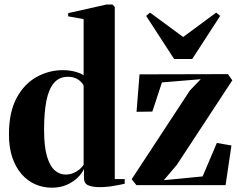

<svg xmlns="http://www.w3.org/2000/svg" viewBox="-20 -838 1086 869"><path d="M214.5 11.5Q175.5 11.5 140.5 -3.5Q105.5 -18.5 78.5 -49Q51.5 -79.5 36 -124.5Q20.5 -169.5 20.5 -229.5Q20.5 -329.5 54.8 -393.8Q89 -458 145 -489.2Q201 -520.5 264.5 -520.5Q295 -520.5 321 -513.2Q347 -506 358.5 -497V-751.5L288.5 -764V-778.5L461.5 -817.5H489.5L499.5 -806.5V-27.5H544.5V-6.5Q529 -2.5 495.5 3.2Q462 9 429.5 9Q401 9 380.5 1.2Q360 -6.5 360 -33.5V-73.5Q352 -54.5 332.5 -35Q313 -15.5 283.2 -2Q253.5 11.5 214.5 11.5ZM276 -48Q296.5 -48 312.8 -55Q329 -62 340.8 -72.2Q352.5 -82.5 358.5 -92.5V-451Q349.5 -468.5 331.2 -479.5Q313 -490.5 287.5 -490.5Q248.5 -490.5 224.8 -463.2Q201 -436 190.2 -382.8Q179.5 -329.5 179.5 -251Q179.5 -174 192.8 -129.8Q206 -85.5 228 -66.8Q250 -48 276 -48ZM888.5 -479.5 713 -465 669.5 -333 598 -332 611.5 -501.5 1011.5 -502.5 1031.5 -474.5 780.5 -92 721.5 -22.5 897 -39.5 961.5 -191 1027.5 -179.5 1001 0H597.5L576 -27L839.5 -428.5ZM768 -571 641.5 -766 659 -781 809 -670.5 958.5 -781 976.5 -766 850 -571Z"/></svg>

Font: Merriweather 144pt
Style: Bold
Weight: 700
Version: Version 2.100